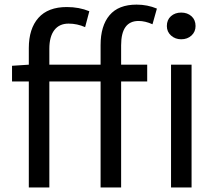

<svg xmlns="http://www.w3.org/2000/svg" viewBox="-20 -829 958 849"><path d="M424.8 -543V-629.9Q424.8 -714.8 464.4 -761.7Q503.9 -808.6 584 -808.6Q631.8 -808.6 673.8 -791L654.3 -721.7Q622.1 -736.3 592.8 -736.3Q515.6 -736.3 515.6 -628.9V-543H630.9V-468.8H515.6V0H424.8V-468.8H198.2V0H107.4V-468.8H33.2V-538.1L107.4 -543V-616.2Q107.4 -702.1 149.9 -750Q192.4 -797.9 275.4 -797.9Q330.1 -797.9 375 -779.3L356.4 -709Q321.3 -724.6 283.2 -724.6Q242.2 -724.6 220.2 -695.8Q198.2 -667 198.2 -613.3V-543ZM736.3 0V-543H827.1V0ZM844.7 -713.9Q844.7 -688.5 826.7 -671.9Q808.6 -655.3 781.2 -655.3Q754.9 -655.3 736.3 -671.9Q717.8 -688.5 717.8 -713.9Q717.8 -741.2 735.8 -757.3Q753.9 -773.4 781.2 -773.4Q808.6 -773.4 826.7 -757.3Q844.7 -741.2 844.7 -713.9Z"/></svg>

Font: Gen Shin Gothic Regular
Style: Regular
Weight: 400
Designer: [Source Han Sans]
Ryoko NISHIZUKA  (kana & ideographs); Paul D. Hunt (Latin, Greek & Cyrillic); Wenlong ZHANG  (bopomofo
Version: Version 1.002.20150607